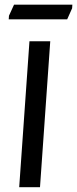

<svg xmlns="http://www.w3.org/2000/svg" viewBox="-20 -785 323 805"><path d="M60.5 0 103.5 -612H190.7L147.7 0ZM16.6 -704 17.6 -719 38.8 -765.3H283.4L282.4 -750.3L261.7 -704Z"/></svg>

Font: Ancizar Sans Thin
Style: Italic
Weight: 100
Italic angle: -4°
Designer: Cesar Puertas, Viviana Monsalve, Julian Moncada, Julian Prieto, Jose Castro, Mariel Hernandez, Felipe Aragon, Sara Alarc
Version: Version 8.100